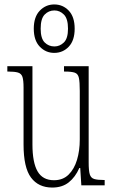

<svg xmlns="http://www.w3.org/2000/svg" viewBox="-20 -834 509 864"><path d="M215 10Q153 10 119.5 -35Q86 -80 86 -184V-440Q86 -473 81 -488Q76 -503 61 -507.5Q46 -512 17 -512H13V-536H126V-184Q126 -103 149 -63Q172 -23 223 -23Q263 -23 288.5 -48Q314 -73 326.5 -114.5Q339 -156 339 -206V-425Q339 -465 335 -483.5Q331 -502 316.5 -507Q302 -512 271 -512H268V-536H379V-103Q379 -66 384 -49.5Q389 -33 404 -28.5Q419 -24 448 -24H451V0H346L341 -78H337Q319 -37 289.5 -13.5Q260 10 215 10ZM224 -596Q186 -596 159 -624Q132 -652 132 -705Q132 -758 159 -786Q186 -814 224 -814Q263 -814 289.5 -786Q316 -758 316 -705Q316 -652 289.5 -624Q263 -596 224 -596ZM225 -625Q249 -625 267.5 -643Q286 -661 286 -705Q286 -750 267.5 -768.5Q249 -787 225 -787Q199 -787 181 -768.5Q163 -750 163 -705Q163 -661 181 -643Q199 -625 225 -625Z"/></svg>

Font: Noto Serif Myanmar ExtraCondensed ExtraLight
Style: Regular
Weight: 200
Width: 2
Designer: Ben Mitchell and the Monotype Design Team
Foundry: Monotype Imaging Inc.
Version: Version 2.106; ttfautohint (v1.8.4.7-5d5b)